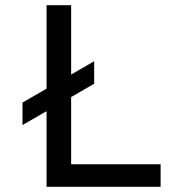

<svg xmlns="http://www.w3.org/2000/svg" viewBox="-20 -714 668 734"><path d="M66 -322V-236L158 -289V0H594V-86H252V-343L340 -394V-480L252 -429V-694H158V-375Z"/></svg>

Font: MV Cash
Style: Regular
Weight: 400
Designer: Rodrigo Fuenzalida
Foundry: fragTYPE
Version: Version 1.100;Glyphs 3.1.2 (3151)